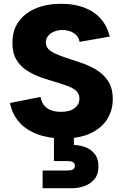

<svg xmlns="http://www.w3.org/2000/svg" viewBox="-20 -727 651 1018"><path d="M372 42Q402 42 432 53Q462 64 482 89Q502 114 502 156Q502 197 481 222.5Q460 248 428 259.5Q396 271 362 271H206V177H339Q357 177 367 171.5Q377 166 377 152Q377 138 367 132.5Q357 127 339 127H266V-1H372ZM195 -213Q200 -184 215.5 -166.5Q231 -149 253.5 -141.5Q276 -134 303 -134Q350 -134 375.5 -153.5Q401 -173 401 -204Q401 -229 385.5 -244Q370 -259 342.5 -269.5Q315 -280 279 -291Q239 -302 198 -316.5Q157 -331 122 -353.5Q87 -376 66 -412Q45 -448 46 -502Q46 -568 80 -614Q114 -660 172 -683.5Q230 -707 305 -707Q373 -707 426 -687Q479 -667 513.5 -628.5Q548 -590 562 -533L402 -505Q398 -527 384 -541Q370 -555 350.5 -561.5Q331 -568 312 -568Q288 -568 268 -560Q248 -552 235.5 -537Q223 -522 223 -502Q223 -480 237.5 -466Q252 -452 277 -441Q302 -430 332 -420Q373 -407 416 -392Q459 -377 496 -353.5Q533 -330 555.5 -293.5Q578 -257 578 -202Q578 -143 549 -96Q520 -49 462 -21Q404 7 315 7Q240 7 180.5 -14.5Q121 -36 83 -78Q45 -120 33 -181Z"/></svg>

Font: Albert Sans Black
Style: Regular
Weight: 900
Designer: Andreas Rasmussen
Foundry: a.Foundry
Version: Version 1.025